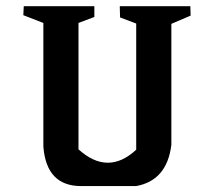

<svg xmlns="http://www.w3.org/2000/svg" viewBox="-20 -532 699 627"><path d="M424.8 -43V-455.1L372.1 -475.1L371.1 -511.7H601.6L602.5 -481L539.6 -454.1V-59.1Q525.4 57.6 424.3 75.7H245.1Q131.3 75.7 121.6 -53.7V-457L56.2 -482.4L57.6 -511.7H288.1V-476.6L236.3 -457V-44.4Q332 42.5 424.8 -43Z"/></svg>

Font: Panteley
Style: Regular
Weight: 500
Designer: Kalashnikov Yuriy
Foundry: Øêîëà ïàâà èìåíè ñâÿòîãî àâíîàïîñòîëüíîãî Âëàäèìèà
Version: Version 1.80 April 12, 2018